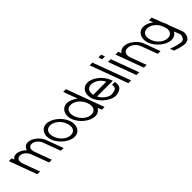

<svg xmlns="http://www.w3.org/2000/svg" viewBox="84 -2231 3936 3936"><g transform="rotate(-45 2052.5 -263.0)"><path d="M263.5 -479.5C280.1 -540.3 327.7 -582.4 395 -583C507 -583 648.4 -468 692.8 -345L812.6 -20L828.7 21H749.7L734 -19L612.8 -345C578.1 -439 500.9 -502 424.5 -503C349 -503 318.5 -439.8 352.1 -346.8L352.8 -345L367.5 -305L472.6 -20L488.7 21H409.7L394 -19L287.6 -305H287.5L272.8 -345C238.1 -439 160.9 -502 84.5 -503C8.5 -503 -21.9 -439 12.8 -345L27.5 -305L132.6 -20L147.4 20H67.4L52.6 -20L-52.5 -305L-67.2 -345L-140.2 -543L-155 -583H-75L-60.2 -543L-54.4 -527.3C-30.5 -561.3 7.3 -582.6 55 -583C123.1 -583 202.1 -540.5 263.5 -479.5Z M771 -282C712.4 -441 786.4 -582 930 -583C1075 -583 1253.7 -440 1311 -282C1370 -122 1298.7 21 1152.4 20C1007.4 20 830 -122 771 -282ZM851 -282C898.9 -152 1015.2 -59 1122.9 -60C1231.9 -60 1280.3 -151 1231 -282C1183.4 -411 1069.9 -502 959.5 -503C850.5 -503 803.4 -411 851 -282Z M1366 -282C1307.4 -441 1381.4 -582 1525 -583C1597.6 -583 1678.7 -547.1 1748.8 -491.5L1650.1 -759L1635.3 -799H1715.3L1730.1 -759L1904.6 -285.7L1906 -282L2002.6 -20L2017.4 20H1937.4L1922.6 -20L1903.9 -70.9C1875.2 -15.1 1820.7 20.5 1747.4 20C1602.4 20 1425 -122 1366 -282ZM1446 -282C1493.9 -152 1610.2 -59 1717.9 -60C1825.6 -60 1874.1 -148.8 1827.8 -277.3L1826 -282C1778.4 -411 1664.9 -502 1554.5 -503C1445.5 -503 1398.4 -411 1446 -282Z M2029.5 -321H2406.6C2373.4 -411 2259.9 -502 2149.5 -503C2052.1 -503 2004.9 -429.5 2029.5 -321ZM1979.3 -241H1976.1L1961.4 -281L1946.6 -321H1949.2C1915 -464.5 1988.4 -582.1 2120 -583C2265 -583 2442.4 -441 2501.4 -281L2516.1 -241H2476.1H2059.3C2117.5 -130.8 2236.7 -46.6 2323.9 -60H2324.9C2432.3 -75 2453.1 -100 2449.2 -165L2446.8 -193H2530.8L2534 -141C2540.1 -54 2495.7 2 2364.4 20C2237.8 37.4 2055.4 -94.1 1979.3 -241Z M2420.1 -759 2405.3 -799H2485.3L2500.1 -759L2772.6 -20L2787.4 20H2707.4L2692.6 -20Z M2714.3 -707H2674.3L2644.8 -787H2684.8H2685.8H2725.8L2755.3 -707H2715.3ZM2734.8 -543 2720 -583H2800L2814.8 -543L3007.6 -20L3022.4 20H2942.4L2927.6 -20Z M3041 -512.6C3068.6 -555.4 3115.6 -582.5 3175 -583C3302 -583 3461 -461 3509.8 -326L3622.6 -20L3638.7 21H3559.7L3544 -19L3429.8 -326C3391.4 -430 3297.9 -502 3204.5 -503C3111.5 -503 3071.4 -430 3109.8 -326L3124.5 -286L3222.6 -20L3237.4 20H3157.4L3142.6 -20L3044.5 -286L3029.8 -326L2949.8 -543L2935 -583H3015L3029.8 -543Z M3581 -282C3522.4 -441 3596.4 -582 3740 -583C3808.2 -583 3883.9 -551.3 3951 -501.3L3931.4 -552L3915.3 -593H3995.3L4010.7 -554L4090.6 -346.4C4102.8 -325.5 4113.1 -303.9 4121 -282C4127.7 -263.8 4132.7 -245.8 4136.2 -228.2L4246 57C4264.8 108 4245.6 178 4225.1 209C4206.9 241 4156.5 286 4060.2 269C3979.4 256 3941.4 245 3871.1 220L3842.4 210L3810.7 124L3873.8 146C3941.7 170 3972 179 4045.4 191C4107.1 201 4133.4 180 4147.8 154L4147.4 153C4163.8 127 4176 84 4166 57L4117.6 -68.6C4088.6 -14.1 4034.7 20.5 3962.4 20C3817.4 20 3640 -122 3581 -282ZM3661 -282C3708.9 -152 3825.2 -59 3932.9 -60C4026 -60 4074.9 -126.4 4056.4 -227.5L4011.7 -343.7C3955.2 -439.1 3861.3 -502.2 3769.5 -503C3660.5 -503 3613.4 -411 3661 -282Z"/></g></svg>

Font: Nordica Plus
Style: NordicaClassicLightOpObl
Weight: 300
Version: Version 1.01